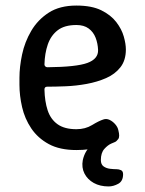

<svg xmlns="http://www.w3.org/2000/svg" viewBox="-20 -530 523 691"><path d="M255 10Q195 10 155.5 -11.5Q116 -33 92.5 -68Q69 -103 59.5 -144.5Q50 -186 50 -225V-250Q50 -289 59.5 -334Q69 -379 92.5 -419Q116 -459 155.5 -484.5Q195 -510 255 -510Q310 -510 344.5 -493Q379 -476 398.5 -450.5Q418 -425 425.5 -398.5Q433 -372 433 -352Q433 -313 413.5 -288Q394 -263 362 -249Q330 -235 292 -228Q254 -221 216.5 -219.5Q179 -218 150 -218Q145 -218 142.5 -215.5Q140 -213 140 -208Q141 -165 151.5 -133Q162 -101 187 -83Q212 -65 255 -65Q287 -65 311.5 -80Q336 -95 352 -100Q363 -104 374.5 -98.5Q386 -93 395 -82.5Q404 -72 406 -61Q412 -38 405.5 -29.5Q399 -21 394 -19Q377 -12 339.5 -1Q302 10 255 10ZM151 -288Q255 -289 294.5 -303.5Q334 -318 333 -350Q332 -374 324 -394.5Q316 -415 299 -427.5Q282 -440 255 -440Q212 -440 187.5 -421Q163 -402 152 -370Q141 -338 140 -298Q140 -294 143 -291Q146 -288 151 -288ZM371 141Q340 141 317.5 128.5Q295 116 284 94.5Q273 73 278 46Q282 28 291 13.5Q300 -1 315.5 -12Q331 -23 353 -29L384 -38L394 -19Q394 -19 381 -13.5Q368 -8 355.5 6Q343 20 343 46Q343 62 353 69Q363 76 376.5 77.5Q390 79 400 79Q408 79 415.5 82.5Q423 86 423 97Q423 122 405.5 131.5Q388 141 371 141Z"/></svg>

Font: Winky Sans
Style: Regular
Weight: 400
Designer: Simon Atzbach
Foundry: typofactur
Version: Version 1.205